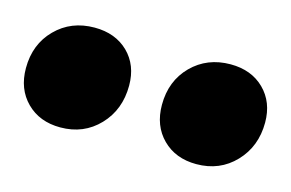

<svg xmlns="http://www.w3.org/2000/svg" viewBox="-195 -862 539 356"><g transform="rotate(15 74.5 -684.0)"><path d="M-63 -586.9Q-103 -586.9 -127.9 -611.8Q-152.8 -636.7 -152.8 -676.8Q-152.8 -722.7 -123.3 -752.4Q-93.8 -782.2 -48.8 -782.2Q-8.8 -782.2 15.9 -758.1Q40.5 -733.9 40.5 -694.8Q40.5 -648.4 11.2 -617.7Q-18.1 -586.9 -63 -586.9ZM198.2 -586.4Q158.2 -586.4 133.3 -611.3Q108.4 -636.2 108.4 -676.3Q108.4 -722.2 137.9 -752Q167.5 -781.7 212.4 -781.7Q252.4 -781.7 277.1 -757.3Q301.8 -732.9 301.8 -693.8Q301.8 -647.9 272.5 -617.2Q243.2 -586.4 198.2 -586.4Z"/></g></svg>

Font: Bevan
Style: Italic
Weight: 400
Italic angle: -10°
Designer: Vernon Adams
Foundry: Vernon Adams
Version: Version 2.100; ttfautohint (v1.8.3)